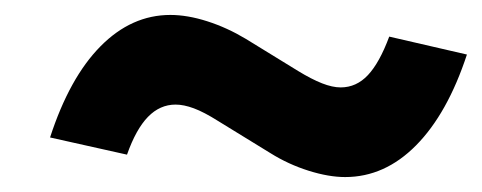

<svg xmlns="http://www.w3.org/2000/svg" viewBox="-20 -498 645 257"><path d="M150 -291 47 -314Q73 -394 114.5 -436Q156 -478 208 -478Q231 -478 257.5 -469.5Q284 -461 309 -446L379 -403Q397 -392 411 -386.5Q425 -381 436 -381Q457 -381 472.5 -397.5Q488 -414 501 -449L605 -425Q579 -346 537 -303.5Q495 -261 442 -261Q420 -261 393 -269.5Q366 -278 342 -293L272 -336Q253 -348 239.5 -353Q226 -358 215 -358Q194 -358 178 -341.5Q162 -325 150 -291Z"/></svg>

Font: Red Hat Text
Style: Italic
Weight: 300
Italic angle: -12°
Designer: Pentagram, MCKL
Foundry: Pentagram, MCKL
Version: Version 1.023